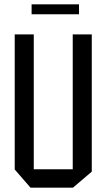

<svg xmlns="http://www.w3.org/2000/svg" viewBox="-20 -867 489 887"><path d="M121 0 48 -84V-708H136V-85H316V-708H404V-74L317 0ZM126 -801V-847H345V-801Z"/></svg>

Font: Foldit Thin
Style: Regular
Weight: 400
Version: Version 1.003